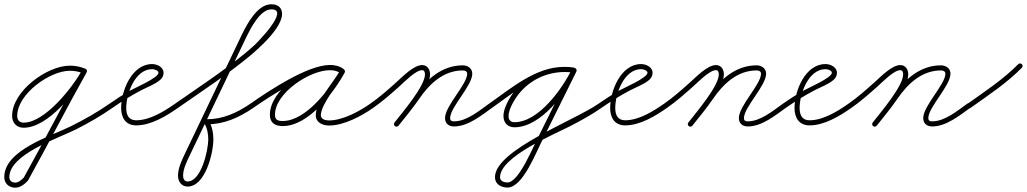

<svg xmlns="http://www.w3.org/2000/svg" viewBox="-56 -575 4840 905"><path d="M350.2 -236.7C352.6 -242.9 349.5 -249.8 343.3 -252.2C319.7 -261.3 299.1 -265.5 273.3 -265.5C165.7 -265.5 1.1 -145.6 1.1 -28.8C1.1 3.6 22.1 27.1 55.4 27.1C171.5 27.1 304.2 -143.9 352.6 -234.3C355.7 -240.2 353.5 -247.5 347.7 -250.6C341.8 -253.7 334.5 -251.5 331.4 -245.7C331.4 -245.7 331.4 -245.7 331.4 -245.7C289.2 -166.7 156.6 3.1 55.4 3.1C35.4 3.1 25.1 -9.5 25.1 -28.8C25.1 -131.9 179 -241.5 273.3 -241.5C296.2 -241.5 313.9 -237.8 334.7 -229.8C340.9 -227.4 347.8 -230.5 350.2 -236.7ZM331.5 -245.9C331.5 -245.9 331.5 -245.9 331.5 -245.9C236.9 -77.7 149.6 94.6 55.5 263.2C55.5 263.2 55.9 262.6 56.3 262C56.8 261.5 57.2 260.9 57.1 260.9C47.4 271.6 31.5 285.7 16 285.7C-0.1 285.7 -11.9 276.7 -11.9 259.8C-11.9 151.7 218.7 77 301.7 35.1C361.6 4.8 419.9 -28.6 474.9 -67.2C480.3 -71 481.6 -78.5 477.8 -83.9C474 -89.3 466.5 -90.6 461.1 -86.8C402.9 -46 340.9 -11.1 277.3 20.5C183.2 67.2 -35.9 132.6 -35.9 259.8C-35.9 290 -13.2 309.7 16 309.7C38.9 309.7 60.1 293.3 74.9 277.1C74.9 277.1 75.3 276.5 75.7 276C76.1 275.4 76.5 274.9 76.5 274.8C170.5 106.3 257.9 -66 352.5 -234.1C355.7 -239.9 353.7 -247.2 347.9 -250.5C342.1 -253.7 334.8 -251.7 331.5 -245.9Z M474.9 -67.2C474.9 -67.2 474.9 -67.2 474.9 -67.2C517.7 -97 562 -124.5 608.2 -148.8C636.9 -163.9 674.6 -177.1 699.1 -198.6C709.1 -207.4 715 -218.4 715 -232C715 -258.8 684.1 -273 661 -273C565.2 -273 515 -146.6 515 -66C515 -20.5 536.1 16 586 16C655.9 16 729 -28.5 783.9 -67.2C789.3 -71 790.6 -78.5 786.8 -83.9C783 -89.3 775.5 -90.6 770.1 -86.8C719.6 -51.3 650.4 -8 586 -8C549.9 -8 539 -33.9 539 -66C539 -132.3 580.2 -249 661 -249C669.7 -249 691 -243.7 691 -232C691 -207.9 575.8 -158.9 555.6 -147.2C523.2 -128.5 491.8 -108.2 461.1 -86.8C455.7 -83 454.4 -75.6 458.2 -70.1C462 -64.7 469.4 -63.4 474.9 -67.2Z M783.9 -67.2C783.9 -67.2 783.9 -67.2 783.9 -67.2C894.4 -144.3 1009.3 -219.4 1113.6 -304.7C1155 -338.5 1302.9 -464.5 1268.4 -532.1C1259.3 -549.8 1240 -555.2 1221.5 -554.9C1157 -553.6 1109.7 -463.6 1085.3 -414.3C1085.3 -414.3 1085.3 -414.3 1085.3 -414.2C1085.2 -414.2 1085.2 -414.2 1085.2 -414.2C995.9 -227.5 906.6 -40.8 817.3 145.9C801.6 178.7 783 216.5 783 253.5C783 280.2 799.5 304.4 828.1 304.4C911.7 304.4 949.7 146.3 949.7 82C949.7 52.4 943.5 17.3 926.3 -7.6C923.9 -11.1 919.3 -6.4 916.4 -0.8C913.4 4.8 912.2 11.2 916.4 11.2C1000.8 11.2 1069.6 -20.1 1138.7 -67.1C1144.2 -70.8 1145.7 -78.3 1141.9 -83.7C1138.2 -89.2 1130.7 -90.7 1125.3 -86.9C1125.3 -86.9 1125.3 -86.9 1125.3 -86.9C1060.2 -42.7 995.8 -12.8 916.4 -12.8C912.2 -12.8 908.5 -9.8 906.5 -6C904.5 -2.2 904.1 2.5 906.6 6C920.9 26.8 925.7 57.4 925.7 82C925.7 130.8 893.3 280.4 828.1 280.4C813.1 280.4 807 266.7 807 253.5C807 220.5 825 185.5 838.9 156.3C928.2 -30.4 1017.6 -217.1 1106.9 -403.8C1106.9 -403.8 1106.9 -403.8 1106.8 -403.8C1106.8 -403.7 1106.8 -403.7 1106.8 -403.7C1125.9 -442.4 1170.1 -529.8 1222 -530.9C1314.6 -532.7 1153.6 -371.6 1143.3 -362.1C1136 -355.6 1129 -349.3 1121.9 -343C1113.9 -336.3 1106.2 -329.8 1098.5 -323.3C994.5 -238.3 880.1 -163.6 770.1 -86.8C764.7 -83 763.4 -75.6 767.2 -70.1C771 -64.7 778.4 -63.4 783.9 -67.2Z M1122.2 -70.1C1126 -64.7 1133.4 -63.4 1138.9 -67.2C1214.9 -120.2 1405.5 -244.8 1499.6 -244.8C1516.5 -244.8 1534.1 -241.2 1548 -231.2C1554.2 -226.8 1560.8 -229.9 1564.1 -235.1C1567.5 -240.3 1567.6 -247.6 1561 -251.4C1540.1 -263.5 1523.1 -268.1 1498.3 -268.1C1390.1 -268.1 1216.1 -150.4 1216.1 -34.2C1216.1 4.5 1241 19.3 1276.7 19.3C1397.8 19.3 1516.2 -136.7 1568.5 -232.2C1572.4 -239.3 1569 -245.6 1563.8 -248.5C1558.5 -251.4 1551.3 -250.8 1547.5 -243.8C1514.3 -183.3 1432.3 -98.5 1432.3 -31.6C1432.3 2.7 1465.4 16.7 1495 16.7C1564.7 16.7 1648.3 -27.9 1703.9 -67.2C1709.3 -71 1710.6 -78.5 1706.8 -83.9C1703 -89.3 1695.5 -90.6 1690.1 -86.8C1690.1 -86.8 1690.1 -86.8 1690.1 -86.8C1638.7 -50.5 1559.4 -7.3 1495 -7.3C1479.6 -7.3 1456.3 -12 1456.3 -31.6C1456.3 -83.4 1540 -180.2 1568.5 -232.2C1572.4 -239.2 1569 -245.6 1563.8 -248.5C1558.5 -251.4 1551.3 -250.8 1547.5 -243.8C1500.1 -157.2 1387.1 -4.7 1276.7 -4.7C1254.2 -4.7 1240.1 -9.2 1240.1 -34.2C1240.1 -136.6 1403.8 -244.1 1498.3 -244.1C1519 -244.1 1531.8 -240.6 1549 -230.6C1555.6 -226.8 1561.9 -229.6 1565.1 -234.5C1568.2 -239.4 1568.2 -246.3 1562 -250.8C1543.9 -263.7 1521.6 -268.8 1499.6 -268.8C1393.2 -268.8 1210 -146.1 1125.1 -86.8C1119.7 -83 1118.4 -75.6 1122.2 -70.1Z M1687.1 -70.2C1690.9 -64.7 1698.4 -63.4 1703.8 -67.1C1747.9 -97.7 1788 -133.6 1828 -169.2C1849.4 -188.2 1903.2 -244.3 1933.7 -244.3C1944.6 -244.3 1947.1 -233.3 1947.1 -224.4C1947.1 -168.9 1840.7 -45.2 1803.5 2.6C1799.5 7.9 1800.4 15.4 1805.6 19.5C1810.9 23.5 1818.4 22.6 1822.5 17.4C1864.2 -36.3 1971.1 -159.5 1971.1 -224.4C1971.1 -247 1958.7 -268.3 1933.7 -268.3C1893.5 -268.3 1840.1 -212.1 1812 -187.1C1772.7 -152.1 1733.5 -116.8 1690.2 -86.9C1684.7 -83.1 1683.4 -75.6 1687.1 -70.2ZM1822.4 17.5C1822.4 17.5 1822.4 17.5 1822.4 17.5C1855.6 -24.1 1889.8 -65.3 1919.9 -109.2C1968.1 -179.7 2034.7 -243 2125.2 -243C2135.3 -243 2146.1 -239.2 2146.1 -227.5C2146.1 -177.6 2041.7 -75.8 2041.7 -18.6C2041.7 7.1 2059 21 2084 21C2150.3 21 2212.1 -30.4 2263.9 -67.2C2269.3 -71 2270.6 -78.5 2266.8 -83.9C2263 -89.3 2255.5 -90.6 2250.1 -86.8C2202.9 -53.4 2143.9 -3 2084 -3C2072.2 -3 2065.7 -6.3 2065.7 -18.6C2065.7 -69.3 2170.1 -170.9 2170.1 -227.5C2170.1 -252.9 2148.8 -267 2125.2 -267C2026.3 -267 1953 -200.1 1900.1 -122.8C1870.4 -79.3 1836.4 -38.6 1803.6 2.5C1799.5 7.7 1800.3 15.3 1805.5 19.4C1810.7 23.5 1818.3 22.7 1822.4 17.5Z M2247.2 -70.1C2250.9 -64.7 2258.4 -63.4 2263.9 -67.2C2364.2 -137.1 2475.6 -235.8 2603.3 -235.8C2617 -235.8 2630.1 -234.8 2643.5 -233.1C2650.1 -232.3 2656.1 -236.9 2656.9 -243.5C2657.7 -250.1 2653.1 -256.1 2646.5 -256.9C2646.5 -256.9 2646.5 -256.9 2646.5 -256.9C2632 -258.7 2618 -259.8 2603.3 -259.8C2469.3 -259.8 2355.2 -160.1 2250.1 -86.8C2244.7 -83.1 2243.4 -75.6 2247.2 -70.1ZM2656.9 -243.3C2657.8 -249.9 2653.3 -255.9 2646.7 -256.9C2633.5 -258.8 2620.6 -259.7 2607.2 -259.7C2495.9 -259.7 2395.8 -201.9 2342 -104.4C2329.8 -82.4 2317.1 -54.2 2317.1 -28.4C2317.1 3.1 2336.5 25 2368.7 25C2494.9 25 2613 -139.6 2660.8 -237.7C2663.7 -243.7 2661.2 -250.9 2655.3 -253.8C2649.3 -256.7 2642.1 -254.2 2639.2 -248.3C2639.2 -248.3 2639.2 -248.3 2639.2 -248.3C2596.1 -159.7 2483.9 1 2368.7 1C2349.8 1 2341.1 -10 2341.1 -28.4C2341.1 -49.8 2352.9 -74.6 2363 -92.8C2412.7 -182.7 2504.6 -235.7 2607.2 -235.7C2619.5 -235.7 2631.2 -234.9 2643.3 -233.1C2649.9 -232.2 2655.9 -236.7 2656.9 -243.3ZM2639.2 -248.3C2639.2 -248.3 2639.2 -248.3 2639.2 -248.3C2588.3 -145.3 2537.3 -42.3 2486.3 60.7C2486.3 60.7 2486.3 60.6 2486.4 60.5C2486.4 60.4 2486.5 60.3 2486.5 60.3C2457 114.3 2390.6 285.1 2335.8 285.1C2320.1 285.1 2301 279 2301 260.4C2301 163.5 2555 59.2 2631.7 19.5C2682.5 -6.8 2733 -34.3 2779.9 -67.2C2785.3 -71 2786.6 -78.5 2782.8 -83.9C2779 -89.3 2771.5 -90.6 2766.1 -86.8C2652.5 -7 2277 131.8 2277 260.4C2277 293.1 2306.5 309.1 2335.8 309.1C2410.4 309.1 2472.6 135.9 2507.5 71.7C2507.5 71.7 2507.6 71.6 2507.6 71.5C2507.7 71.4 2507.7 71.3 2507.7 71.3C2558.8 -31.6 2609.8 -134.6 2660.8 -237.7C2663.7 -243.6 2661.3 -250.8 2655.3 -253.8C2649.4 -256.7 2642.2 -254.3 2639.2 -248.3Z M2779.9 -67.2C2779.9 -67.2 2779.9 -67.2 2779.9 -67.2C2822.7 -97 2867 -124.5 2913.2 -148.8C2941.9 -163.9 2979.6 -177.1 3004.1 -198.6C3014.1 -207.4 3020 -218.4 3020 -232C3020 -258.8 2989.1 -273 2966 -273C2870.2 -273 2820 -146.6 2820 -66C2820 -20.5 2841.1 16 2891 16C2960.9 16 3034 -28.5 3088.9 -67.2C3094.3 -71 3095.6 -78.5 3091.8 -83.9C3088 -89.3 3080.5 -90.6 3075.1 -86.8C3024.6 -51.3 2955.4 -8 2891 -8C2854.9 -8 2844 -33.9 2844 -66C2844 -132.3 2885.2 -249 2966 -249C2974.7 -249 2996 -243.7 2996 -232C2996 -207.9 2880.8 -158.9 2860.6 -147.2C2828.2 -128.5 2796.8 -108.2 2766.1 -86.8C2760.7 -83 2759.4 -75.6 2763.2 -70.1C2767 -64.7 2774.4 -63.4 2779.9 -67.2Z M3072.1 -70.2C3075.9 -64.7 3083.4 -63.4 3088.8 -67.1C3132.9 -97.7 3173 -133.6 3213 -169.2C3234.4 -188.2 3288.2 -244.3 3318.7 -244.3C3329.6 -244.3 3332.1 -233.3 3332.1 -224.4C3332.1 -168.9 3225.7 -45.2 3188.5 2.6C3184.5 7.9 3185.4 15.4 3190.6 19.5C3195.9 23.5 3203.4 22.6 3207.5 17.4C3249.2 -36.3 3356.1 -159.5 3356.1 -224.4C3356.1 -247 3343.7 -268.3 3318.7 -268.3C3278.5 -268.3 3225.1 -212.1 3197 -187.1C3157.7 -152.1 3118.5 -116.8 3075.2 -86.9C3069.7 -83.1 3068.4 -75.6 3072.1 -70.2ZM3207.4 17.5C3207.4 17.5 3207.4 17.5 3207.4 17.5C3240.6 -24.1 3274.8 -65.3 3304.9 -109.2C3353.1 -179.7 3419.7 -243 3510.2 -243C3520.3 -243 3531.1 -239.2 3531.1 -227.5C3531.1 -177.6 3426.7 -75.8 3426.7 -18.6C3426.7 7.1 3444 21 3469 21C3535.3 21 3597.1 -30.4 3648.9 -67.2C3654.3 -71 3655.6 -78.5 3651.8 -83.9C3648 -89.3 3640.5 -90.6 3635.1 -86.8C3587.9 -53.4 3528.9 -3 3469 -3C3457.2 -3 3450.7 -6.3 3450.7 -18.6C3450.7 -69.3 3555.1 -170.9 3555.1 -227.5C3555.1 -252.9 3533.8 -267 3510.2 -267C3411.3 -267 3338 -200.1 3285.1 -122.8C3255.4 -79.3 3221.4 -38.6 3188.6 2.5C3184.5 7.7 3185.3 15.3 3190.5 19.4C3195.7 23.5 3203.3 22.7 3207.4 17.5Z M3648.9 -67.2C3648.9 -67.2 3648.9 -67.2 3648.9 -67.2C3691.7 -97 3736 -124.5 3782.2 -148.8C3810.9 -163.9 3848.6 -177.1 3873.1 -198.6C3883.1 -207.4 3889 -218.4 3889 -232C3889 -258.8 3858.1 -273 3835 -273C3739.2 -273 3689 -146.6 3689 -66C3689 -20.5 3710.1 16 3760 16C3829.9 16 3903 -28.5 3957.9 -67.2C3963.3 -71 3964.6 -78.5 3960.8 -83.9C3957 -89.3 3949.5 -90.6 3944.1 -86.8C3893.6 -51.3 3824.4 -8 3760 -8C3723.9 -8 3713 -33.9 3713 -66C3713 -132.3 3754.2 -249 3835 -249C3843.7 -249 3865 -243.7 3865 -232C3865 -207.9 3749.8 -158.9 3729.6 -147.2C3697.2 -128.5 3665.8 -108.2 3635.1 -86.8C3629.7 -83 3628.4 -75.6 3632.2 -70.1C3636 -64.7 3643.4 -63.4 3648.9 -67.2Z M3941.1 -70.2C3944.9 -64.7 3952.4 -63.4 3957.8 -67.1C4001.9 -97.7 4042 -133.6 4082 -169.2C4103.4 -188.2 4157.2 -244.3 4187.7 -244.3C4198.6 -244.3 4201.1 -233.3 4201.1 -224.4C4201.1 -168.9 4094.7 -45.2 4057.5 2.6C4053.5 7.9 4054.4 15.4 4059.6 19.5C4064.9 23.5 4072.4 22.6 4076.5 17.4C4118.2 -36.3 4225.1 -159.5 4225.1 -224.4C4225.1 -247 4212.7 -268.3 4187.7 -268.3C4147.5 -268.3 4094.1 -212.1 4066 -187.1C4026.7 -152.1 3987.5 -116.8 3944.2 -86.9C3938.7 -83.1 3937.4 -75.6 3941.1 -70.2ZM4076.4 17.5C4076.4 17.5 4076.4 17.5 4076.4 17.5C4109.6 -24.1 4143.8 -65.3 4173.9 -109.2C4222.1 -179.7 4288.7 -243 4379.2 -243C4389.3 -243 4400.1 -239.2 4400.1 -227.5C4400.1 -177.6 4295.7 -75.8 4295.7 -18.6C4295.7 7.1 4313 21 4338 21C4404.3 21 4466.1 -30.4 4517.9 -67.2C4523.3 -71 4524.6 -78.5 4520.8 -83.9C4517 -89.3 4509.5 -90.6 4504.1 -86.8C4456.9 -53.4 4397.9 -3 4338 -3C4326.2 -3 4319.7 -6.3 4319.7 -18.6C4319.7 -69.3 4424.1 -170.9 4424.1 -227.5C4424.1 -252.9 4402.8 -267 4379.2 -267C4280.3 -267 4207 -200.1 4154.1 -122.8C4124.4 -79.3 4090.4 -38.6 4057.6 2.5C4053.5 7.7 4054.3 15.3 4059.5 19.4C4064.7 23.5 4072.3 22.7 4076.4 17.5Z M4501.2 -68.7C4505.1 -63.3 4512.5 -62 4518 -65.9C4600.7 -124.7 4689.2 -183.1 4760.6 -255.6C4765.2 -260.3 4765.1 -267.9 4760.4 -272.6C4755.7 -277.2 4748.1 -277.1 4743.4 -272.4C4743.4 -272.4 4743.4 -272.4 4743.4 -272.4C4673.1 -200.9 4585.6 -143.4 4504 -85.4C4498.6 -81.6 4497.4 -74.1 4501.2 -68.7Z"/></svg>

Font: FRB American Cursive Guidelines Light
Style: Italic
Weight: 300
Italic angle: -25°
Version: Version 2.0;Modular Font Editor K font №1